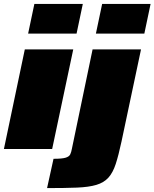

<svg xmlns="http://www.w3.org/2000/svg" viewBox="-20 -763 791 983"><path d="M124 -591 156 -743H404L372 -591ZM0 0 107 -510H355L247 0ZM471 -591 503 -743H751L719 -591ZM221 200 254 50Q297 50 315.5 44.5Q334 39 339.5 27.5Q345 16 348 -1L454 -510H702L602 -38Q587 32 572.5 76.5Q558 121 535 146.5Q512 172 473.5 183.5Q435 195 374 197.5Q313 200 221 200Z"/></svg>

Font: Saira Expanded Black
Style: Italic
Weight: 900
Width: 7
Italic angle: -12°
Designer: Hector Gatti with collaboration of the Omnibus-Type team
Foundry: Omnibus-Type
Version: Version 1.101